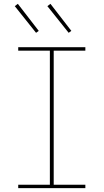

<svg xmlns="http://www.w3.org/2000/svg" viewBox="-20 -981 540 1001"><path d="M75 0V-18H240V-717H75V-735H425V-717H260V-18H425V0ZM338 -810 227 -949 243 -961 352 -820ZM168 -810 57 -949 73 -961 182 -820Z"/></svg>

Font: Iosevka Term Curly Thin
Style: Regular
Weight: 100
Designer: Belleve Invis
Foundry: Belleve Invis
Version: Version 32.3.0